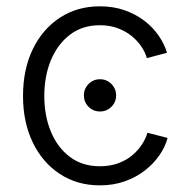

<svg xmlns="http://www.w3.org/2000/svg" viewBox="-20 -568 592 599"><path d="M292 -220.2Q271 -220.2 256.3 -234.9Q241.7 -249.5 241.7 -270.5Q241.7 -291 256.3 -305.9Q271 -320.8 292 -320.8Q313 -320.8 327.6 -305.9Q342.3 -291 342.3 -270.5Q342.3 -249.5 327.6 -234.9Q313 -220.2 292 -220.2ZM291.5 10.3Q221.2 10.3 167 -25.1Q112.8 -60.5 82.3 -123.5Q51.8 -186.5 51.8 -268.6Q51.8 -351.6 82.3 -414.6Q112.8 -477.5 167 -512.9Q221.2 -548.3 291.5 -548.3Q333.5 -548.3 368.4 -536.1Q403.3 -523.9 430.4 -503.2Q457.5 -482.4 475.3 -456.3Q493.2 -430.2 501 -403.3L438 -386.7Q433.6 -403.8 421.6 -421.9Q409.7 -439.9 391.4 -455.1Q373 -470.2 348.1 -479.7Q323.2 -489.3 291.5 -489.3Q236.8 -489.3 198 -459.5Q159.2 -429.7 138.7 -379.9Q118.2 -330.1 118.2 -268.6Q118.2 -207 138.7 -157.5Q159.2 -107.9 198 -78.6Q236.8 -49.3 291.5 -49.3Q323.2 -49.3 348.6 -58.6Q374 -67.9 392.6 -83.5Q411.1 -99.1 423.1 -117.7Q435.1 -136.2 439.9 -153.8L502.9 -137.7Q495.6 -109.9 477.3 -83.5Q459 -57.1 431.6 -35.9Q404.3 -14.6 368.9 -2.2Q333.5 10.3 291.5 10.3Z"/></svg>

Font: Inter 17pt Light
Style: Regular
Weight: 300
Version: Version 4.001;git-66647c0bb